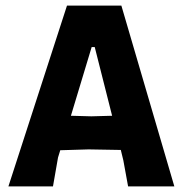

<svg xmlns="http://www.w3.org/2000/svg" viewBox="-20 -665 654 685"><path d="M413 -645 602 0H437L420 -93L411 -130L296 -132L195 -129L187 -103L169 0H10L219 -645ZM307 -497 233 -252 306 -250 380 -252 318 -497Z"/></svg>

Font: Alegreya Sans ExtraBold
Style: Regular
Weight: 800
Designer: Juan Pablo del Peral
Foundry: Huerta Tipografica
Version: Version 2.007